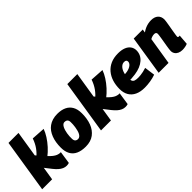

<svg xmlns="http://www.w3.org/2000/svg" viewBox="103 -1620 2511 2511"><g transform="rotate(-45 1358.5 -365.0)"><path d="M-2 0 115 -740H300L182 0ZM443 10Q414 10 387 -2Q360 -14 334 -37Q308 -60 281 -94L192 -208L228 -399L345 -267Q380 -229 406 -209Q432 -189 452.5 -181Q473 -173 491 -171Q497 -170 502.5 -170Q508 -170 514 -171L488 3Q476 7 465 8.5Q454 10 443 10ZM342 -249 229 -337Q255 -361 278 -385Q301 -409 319.5 -435Q338 -461 353.5 -491.5Q369 -522 381 -557L570 -545Q553 -496 519 -442.5Q485 -389 439.5 -339Q394 -289 342 -249Z M796 10Q718 10 664 -14.5Q610 -39 582.5 -89Q555 -139 555 -212Q555 -261 562 -305.5Q569 -350 584 -388.5Q599 -427 621 -458Q643 -489 674.5 -511.5Q706 -534 745.5 -546Q785 -558 834 -558Q908 -558 960 -533.5Q1012 -509 1040 -459.5Q1068 -410 1068 -335Q1068 -286 1061 -241.5Q1054 -197 1039.5 -158.5Q1025 -120 1002.5 -89Q980 -58 950 -35.5Q920 -13 881.5 -1.5Q843 10 796 10ZM798 -132Q814 -133 827 -143.5Q840 -154 849.5 -171.5Q859 -189 865.5 -212.5Q872 -236 876 -261Q880 -286 882 -311Q884 -336 883 -358Q882 -390 865.5 -403.5Q849 -417 825 -416Q809 -416 796 -405Q783 -394 773.5 -376Q764 -358 757 -335Q750 -312 746 -287Q742 -262 740.5 -237.5Q739 -213 740 -192Q741 -158 757 -144.5Q773 -131 798 -132Z M1086 0 1203 -740H1388L1270 0ZM1531 10Q1502 10 1475 -2Q1448 -14 1422 -37Q1396 -60 1369 -94L1280 -208L1316 -399L1433 -267Q1468 -229 1494 -209Q1520 -189 1540.5 -181Q1561 -173 1579 -171Q1585 -170 1590.5 -170Q1596 -170 1602 -171L1576 3Q1564 7 1553 8.5Q1542 10 1531 10ZM1430 -249 1317 -337Q1343 -361 1366 -385Q1389 -409 1407.5 -435Q1426 -461 1441.5 -491.5Q1457 -522 1469 -557L1658 -545Q1641 -496 1607 -442.5Q1573 -389 1527.5 -339Q1482 -289 1430 -249Z M1789 -299Q1805 -297 1826.5 -298.5Q1848 -300 1867 -303Q1918 -313 1945.5 -335Q1973 -357 1974 -385Q1974 -403 1964 -411.5Q1954 -420 1934 -420Q1903 -421 1877.5 -398Q1852 -375 1837 -333.5Q1822 -292 1822 -234Q1821 -197 1830.5 -177Q1840 -157 1862 -150Q1884 -143 1921 -143Q1938 -143 1962 -145.5Q1986 -148 2014 -154Q2042 -160 2073 -170L2093 -24Q2045 -7 1991.5 1.5Q1938 10 1886 10Q1808 10 1753 -16Q1698 -42 1669 -91.5Q1640 -141 1640 -211Q1640 -284 1659.5 -346.5Q1679 -409 1719 -456.5Q1759 -504 1818 -530Q1877 -556 1956 -556Q2019 -556 2063.5 -538.5Q2108 -521 2131.5 -488Q2155 -455 2155 -412Q2155 -331 2092 -276Q2029 -221 1918 -205Q1878 -199 1844 -197.5Q1810 -196 1778 -200Z M2238 -547H2405L2398 -500Q2426 -520 2454 -532.5Q2482 -545 2510.5 -551Q2539 -557 2567 -557Q2630 -557 2664.5 -525.5Q2699 -494 2699 -439Q2699 -431 2696 -409Q2693 -387 2688 -357.5Q2683 -328 2677.5 -297Q2672 -266 2667.5 -238Q2663 -210 2660 -190.5Q2657 -171 2657 -165Q2657 -157 2661.5 -152.5Q2666 -148 2674 -148Q2678 -148 2683 -148Q2688 -148 2691 -150L2680 -8Q2663 0 2636.5 5Q2610 10 2586 10Q2550 10 2522.5 -2.5Q2495 -15 2480 -38Q2465 -61 2465 -90Q2465 -102 2468 -124.5Q2471 -147 2475.5 -175.5Q2480 -204 2485.5 -234Q2491 -264 2495 -291Q2499 -318 2502 -338Q2505 -358 2505 -366Q2505 -383 2496 -391.5Q2487 -400 2467 -400Q2456 -400 2444 -397.5Q2432 -395 2419.5 -390.5Q2407 -386 2396 -379L2335 0H2152Z"/></g></svg>

Font: Georama ExtraBold
Style: Italic
Weight: 800
Italic angle: -9°
Version: Version 1.001